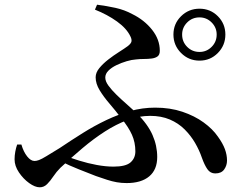

<svg xmlns="http://www.w3.org/2000/svg" viewBox="-20 -776 1040 817"><path d="M829 -518Q783 -518 750.5 -550.5Q718 -583 718 -629Q718 -675 750.5 -707Q783 -739 829 -739Q875 -739 907 -707Q939 -675 939 -629Q939 -583 907 -550.5Q875 -518 829 -518ZM519 3Q497 3 477 -0.5Q457 -4 435.5 -11Q414 -18 388 -27Q355 -40 315.5 -55.5Q276 -71 234 -92L249 -116Q280 -104 317 -92.5Q354 -81 392 -74Q430 -67 463 -67Q515 -67 535.5 -85Q556 -103 556 -132Q556 -170 541.5 -202.5Q527 -235 496 -273Q471 -306 446 -335Q421 -364 404 -392Q387 -420 387 -447Q387 -467 402.5 -486Q418 -505 440.5 -522.5Q463 -540 486 -554.5Q509 -569 524 -580Q538 -591 539.5 -600Q541 -609 535 -621Q519 -655 478 -684.5Q437 -714 384 -735L393 -756Q433 -751 471.5 -742.5Q510 -734 543 -716Q594 -691 627 -649.5Q660 -608 660 -560Q660 -543 650.5 -536Q641 -529 625.5 -527Q610 -525 592 -525Q574 -525 558 -523Q541 -522 519 -515.5Q497 -509 476 -499Q455 -489 441.5 -475.5Q428 -462 428 -446Q428 -430 441.5 -411.5Q455 -393 476 -372.5Q497 -352 520 -332Q543 -312 562 -294Q609 -247 629 -201.5Q649 -156 649 -108Q649 -54 615 -25.5Q581 3 519 3ZM149 21Q129 21 104 3Q79 -15 60.5 -42.5Q42 -70 42 -98Q42 -114 45 -130.5Q48 -147 53 -161H71Q80 -130 95.5 -110.5Q111 -91 127 -91Q135 -91 146 -95Q157 -99 177.5 -111.5Q198 -124 234 -146Q283 -179 332.5 -210Q382 -241 432.5 -265Q483 -289 534.5 -303.5Q586 -318 640 -318Q704 -318 756 -300.5Q808 -283 846.5 -255Q885 -227 907 -195Q928 -166 937 -141.5Q946 -117 946 -93Q946 -72 934 -55Q922 -38 896 -38Q875 -38 862.5 -56Q850 -74 839 -105Q828 -137 810 -168Q792 -199 765.5 -225.5Q739 -252 702.5 -267.5Q666 -283 619 -283Q570 -283 522 -265Q474 -247 426.5 -216.5Q379 -186 331.5 -146Q284 -106 237 -62Q220 -45 207 -25.5Q194 -6 180.5 7.5Q167 21 149 21ZM829 -555Q859 -555 880.5 -576.5Q902 -598 902 -629Q902 -659 880.5 -680.5Q859 -702 829 -702Q798 -702 776.5 -680.5Q755 -659 755 -629Q755 -598 776.5 -576.5Q798 -555 829 -555Z"/></svg>

Font: Noto Serif TC SemiBold
Style: Regular
Weight: 600
Version: Version 2.002-H1;hotconv 1.1.0;makeotfexe 2.6.0